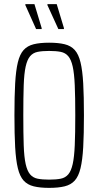

<svg xmlns="http://www.w3.org/2000/svg" viewBox="-20 -903 477 931"><path d="M218 8Q174 8 143.5 0.5Q113 -7 94.5 -27.5Q76 -48 66.5 -87.5Q57 -127 53.5 -189.5Q50 -252 50 -344Q50 -436 53.5 -498.5Q57 -561 66.5 -600.5Q76 -640 94.5 -660.5Q113 -681 143.5 -688.5Q174 -696 218 -696Q263 -696 293.5 -688.5Q324 -681 342.5 -660.5Q361 -640 370.5 -600.5Q380 -561 383.5 -498.5Q387 -436 387 -344Q387 -252 383.5 -189.5Q380 -127 370.5 -87.5Q361 -48 342.5 -27.5Q324 -7 293.5 0.5Q263 8 218 8ZM218 -32Q252 -32 274.5 -36.5Q297 -41 311 -57.5Q325 -74 332.5 -107.5Q340 -141 342.5 -198.5Q345 -256 345 -344Q345 -432 342.5 -489.5Q340 -547 332.5 -580.5Q325 -614 311 -630.5Q297 -647 274.5 -651.5Q252 -656 218 -656Q185 -656 162.5 -651.5Q140 -647 126 -630.5Q112 -614 104.5 -580.5Q97 -547 95 -489.5Q93 -432 93 -344Q93 -256 95 -198.5Q97 -141 104.5 -107.5Q112 -74 126 -57.5Q140 -41 162.5 -36.5Q185 -32 218 -32ZM290 -762H263L210 -878V-883H255L290 -767ZM182 -762H155L103 -878V-883H147L182 -767Z"/></svg>

Font: Saira ExtraCondensed ExtraLight
Style: Regular
Weight: 250
Width: 2
Designer: Hector Gatti with collaboration of the Omnibus-Type team
Foundry: Omnibus-Type
Version: Version 1.101